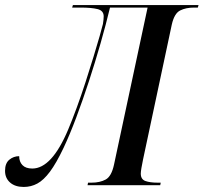

<svg xmlns="http://www.w3.org/2000/svg" viewBox="-66 -734 807 761"><path d="M28 7Q-6 7 -26 -10.5Q-46 -28 -46 -57Q-46 -87 -29 -101Q-12 -115 10 -115Q10 -93 23 -79.5Q36 -66 62 -66Q139 -66 204 -220Q220 -258 238 -307Q256 -356 273 -408.5Q290 -461 304.5 -508.5Q319 -556 329 -591Q339 -626 342 -639Q345 -658 345 -669Q345 -692 320.5 -698Q296 -704 254 -704H220L223 -714H721L718 -704H703Q671 -704 648 -692.5Q625 -681 615 -637L501 -102Q497 -83 494.5 -68Q492 -53 492 -46Q492 -23 510.5 -16.5Q529 -10 559 -10H571L569 0H281L283 -10H297Q330 -10 353 -22.5Q376 -35 386 -82L519 -704H370Q354 -637 332.5 -562Q311 -487 286.5 -412Q262 -337 236.5 -269Q211 -201 186 -148Q157 -87 132 -53.5Q107 -20 82 -6.5Q57 7 28 7Z"/></svg>

Font: Noto Serif Display SemiCondensed Medium
Style: Italic
Weight: 500
Width: 4
Italic angle: -12°
Designer: Monotype Design Team
Foundry: Monotype Imaging Inc.
Version: Version 2.009